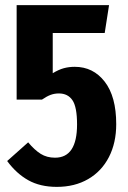

<svg xmlns="http://www.w3.org/2000/svg" viewBox="-20 -713 499 750"><path d="M389 -584H186V-427Q209 -441 229 -446.5Q249 -452 272 -452Q344 -452 389 -394Q434 -336 434 -228Q434 -155 405.5 -99.5Q377 -44 324.5 -13.5Q272 17 202 17Q137 17 90.5 -9Q44 -35 8 -84L90 -157Q115 -127 139 -112Q163 -97 195 -97Q281 -97 281 -227Q281 -295 263 -321.5Q245 -348 210 -348Q193 -348 178 -342.5Q163 -337 144 -324H45V-693H406Z"/></svg>

Font: Fira Sans Extra Condensed
Style: Bold
Weight: 700
Width: 1
Designer: Carrois Corporate & Edenspiekermann AG
Foundry: Carrois Corporate GbR & Edenspiekermann AG
Version: Version 4.203